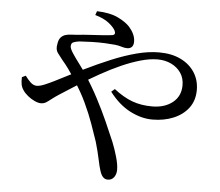

<svg xmlns="http://www.w3.org/2000/svg" viewBox="-57 -849 1113 970"><g transform="rotate(5 500.0 -363.5)"><path d="M524 58Q510 58 500 48Q490 38 483 15Q477 -3 469 -41.5Q461 -80 447 -128Q434 -167 416.5 -216Q399 -265 374 -318.5Q349 -372 315 -423Q293 -459 276 -482.5Q259 -506 244 -523Q230 -541 217.5 -557.5Q205 -574 211 -603Q214 -625 224 -636Q234 -647 247.5 -651Q261 -655 275 -655.5Q289 -656 301 -657Q340 -661 376 -663Q412 -665 440 -667Q468 -669 482 -671Q503 -674 493 -695Q484 -712 459 -732Q434 -752 389 -765L396 -785Q462 -783 502.5 -763.5Q543 -744 564 -721Q579 -704 587.5 -685.5Q596 -667 596 -648Q596 -630 587.5 -621Q579 -612 564 -612Q550 -612 535 -617Q520 -622 501 -624Q482 -626 450.5 -627.5Q419 -629 384 -628Q349 -627 320 -625Q299 -622 289 -617Q279 -612 279 -597Q279 -585 294.5 -561.5Q310 -538 330.5 -511Q351 -484 366 -460Q402 -405 432.5 -347Q463 -289 487.5 -234Q512 -179 531 -134Q545 -99 556 -60.5Q567 -22 567 4Q567 27 555.5 42.5Q544 58 524 58ZM722 -264Q666 -264 608.5 -293.5Q551 -323 503 -386L520 -401Q569 -363 614 -346.5Q659 -330 715 -330Q778 -330 818.5 -362Q859 -394 859 -450Q859 -486 841 -512.5Q823 -539 792 -554Q761 -569 723 -569Q683 -569 636 -555.5Q589 -542 539.5 -520Q490 -498 439 -469.5Q388 -441 338.5 -410Q289 -379 243 -349Q220 -334 205.5 -322.5Q191 -311 180 -304Q169 -297 153 -297Q140 -297 121.5 -305.5Q103 -314 86.5 -327.5Q70 -341 61 -355Q52 -368 49 -383Q46 -398 47 -420L66 -429Q78 -412 93 -397.5Q108 -383 125 -383Q141 -383 164 -392.5Q187 -402 213 -415Q285 -452 353.5 -485.5Q422 -519 487 -546Q552 -573 612.5 -589Q673 -605 727 -605Q791 -605 837 -582.5Q883 -560 908 -521Q933 -482 933 -432Q933 -379 905 -341.5Q877 -304 829 -284Q781 -264 722 -264Z"/></g></svg>

Font: Noto Serif JP ExtraLight Medium
Style: Regular
Weight: 500
Version: Version 2.003-H1;hotconv 1.1.1;makeotfexe 2.6.0